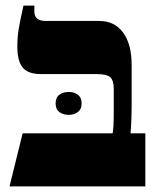

<svg xmlns="http://www.w3.org/2000/svg" viewBox="-20 -667 561 687"><path d="M14 0 61 -190H383Q385 -201 386 -218Q387 -235 387 -270V-350Q387 -380 374 -391Q361 -402 324 -402H125Q81 -402 61.5 -425Q42 -448 42 -501Q42 -534 47 -564Q52 -594 64 -647H103V-625Q103 -592 144 -592H335Q390 -592 420.5 -550.5Q451 -509 451 -435V-283Q451 -264 450 -237Q449 -210 447 -190H500V0ZM179 -297Q179 -318 192.5 -328Q206 -338 226 -338Q245 -338 258.5 -328Q272 -318 272 -297Q272 -276 258.5 -266Q245 -256 226 -256Q206 -256 192.5 -266Q179 -276 179 -297Z"/></svg>

Font: Noto Serif Hebrew SemiCondensed Black
Style: Regular
Weight: 900
Width: 4
Designer: Monotype Design Team
Foundry: Monotype Imaging Inc.
Version: Version 2.004; ttfautohint (v1.8.4.7-5d5b)